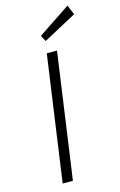

<svg xmlns="http://www.w3.org/2000/svg" viewBox="-135 -958 636 1015"><g transform="rotate(-15 183.0 -451.0)"><path d="M76 0H132L229 -687H173ZM184 -751 366 -849 344 -902 167 -784Z"/></g></svg>

Font: Secuela ExtLt
Style: Italic
Weight: 200
Italic angle: -8°
Designer: Fernando Haro
Foundry: deFharo
Version: Version 1.704